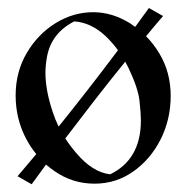

<svg xmlns="http://www.w3.org/2000/svg" viewBox="-20 -457 484 491"><path d="M147 -103Q159.2 -84 174.8 -65.9Q216.3 -16.6 261.7 -11.2Q340.3 -49.3 340.3 -148.9Q340.3 -167 336.7 -199.5Q333 -231.9 309.1 -282.2Q304.7 -291 300.3 -299.3Q262.2 -252.4 223.1 -202.1Q184.6 -152.3 147 -103ZM129.9 -133.3Q164.1 -175.8 199.2 -220.7Q240.7 -273.9 281.7 -328.6Q266.6 -349.1 249 -365.7Q212.4 -399.4 169.9 -402.3Q111.3 -372.6 100.1 -311.5Q96.2 -289.6 96.2 -270.5Q96.2 -226.6 114.7 -170.9Q121.1 -151.4 129.9 -133.3ZM353.5 -364.3Q372.6 -345.2 387.2 -320.8Q416.5 -272.5 416.5 -211.9Q416.5 -151.4 390.6 -100.3Q364.7 -49.3 320.6 -18.3Q276.4 12.7 221.7 12.7Q166 12.7 120.6 -18.6Q108.4 -26.9 97.7 -36.1Q79.1 -11.2 61 14.2L24.9 -6.3Q48.3 -33.7 72.8 -63Q58.6 -80.1 47.4 -101.1Q20 -152.3 20 -212.9Q20 -273.4 48.6 -321.8Q77.1 -370.1 122.3 -397.9Q167.5 -425.8 218.3 -425.8Q266.6 -425.8 312.5 -397.5Q319.3 -393.1 325.7 -388.2Q343.3 -412.1 360.8 -436.5L397 -416Q375.5 -391.1 353.5 -364.3Z"/></svg>

Font: Quaaykop
Style: Regular
Weight: 400
Designer: Tup Wanders
Foundry: Free font, DO NOT SELL
Version: Version 1.00;July 31, 2023;FontCreator 11.5.0.2430 64-bit